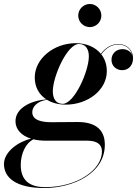

<svg xmlns="http://www.w3.org/2000/svg" viewBox="-75 -687 692 967"><path d="M319 -608.5C319 -576.5 345.5 -550.5 377.5 -550.5C409.5 -550.5 435.5 -576.5 435.5 -608.5C435.5 -640.5 409.5 -667 377.5 -667C345.5 -667 319 -640.5 319 -608.5ZM256.5 -160C367 -160 463 -233 463 -328.5C463 -362 453 -390.5 435 -413.5C460.5 -447 487 -462.5 522 -462.5C556 -462.5 583.5 -443 590.5 -410C583 -429 562.5 -439.5 541.5 -439.5C512.5 -439.5 486.5 -419 486.5 -385.5C486.5 -354 511.5 -333.5 540.5 -333.5C574 -333.5 595 -360 595 -392.5C595 -437.5 562 -465 522 -465C486 -465 458 -448.5 433 -416C405 -450 360 -469.5 306.5 -469.5C196.5 -469.5 100 -392 100 -296.5C100 -247.5 122.5 -209.5 158.5 -186.5C71.5 -179 3 -138.5 3 -76.5C3 -35 33 -3.5 81.5 11.5C18.5 25.5 -55 77 -55 139C-55 208 5.5 260 147.5 260C291 260 453 188 453 42C453 -43 394.5 -72.5 315.5 -72.5C287 -72.5 219.5 -71.5 184.5 -71.5C136.5 -71.5 87.5 -80.5 87.5 -122C87.5 -148 110.5 -177 161.5 -184.5C187.5 -168.5 220 -160 256.5 -160ZM240.5 -164C206 -164 191 -191.5 191 -227C191 -302 263.5 -465.5 322.5 -465.5C357 -465.5 372.5 -438.5 372.5 -403.5C372.5 -328 299.5 -164 240.5 -164ZM29.5 144C29.5 83.5 56.5 33 93 14.5C111.5 19 132 21.5 154 21.5H364C412 21.5 438.5 39 438.5 75.5C438.5 168 315.5 255.5 152 255.5C67.5 255.5 29.5 215.5 29.5 144Z"/></svg>

Font: Bodoni* 72pt Medium
Style: Italic
Weight: 500
Italic angle: -13°
Version: Version 2.3